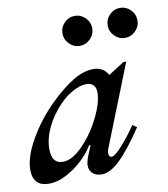

<svg xmlns="http://www.w3.org/2000/svg" viewBox="-91 -756 729 832"><g transform="rotate(-10 273.0 -340.5)"><path d="M-12 -65Q-12 -122 32.5 -199Q77 -276 144 -341Q197 -392 243.5 -420Q290 -448 332 -448Q376 -448 396 -412H399L466 -455H479L339 -102Q333 -89 333 -77Q333 -60 346 -60Q360 -60 394 -98Q428 -136 457 -180L476 -167Q415 -76 371 -34Q327 8 291 8Q265 8 250.5 -5.5Q236 -19 236 -41Q236 -53 243 -74L264 -126H258Q223 -70 165.5 -31Q108 8 59 8Q-12 8 -12 -65ZM333 -345Q333 -389 290 -389Q265 -389 232.5 -371.5Q200 -354 172 -325Q133 -285 109 -235.5Q85 -186 85 -139Q85 -75 134 -75Q175 -75 221.5 -122.5Q268 -170 300.5 -235Q333 -300 333 -345ZM228 -622Q228 -650 247.5 -669.5Q267 -689 293 -689Q320 -689 339.5 -669.5Q359 -650 359 -622Q359 -596 339.5 -576.5Q320 -557 293 -557Q267 -557 247.5 -576.5Q228 -596 228 -622ZM427 -622Q427 -650 446.5 -669.5Q466 -689 492 -689Q519 -689 538.5 -669.5Q558 -650 558 -622Q558 -596 538.5 -576.5Q519 -557 492 -557Q466 -557 446.5 -576.5Q427 -596 427 -622Z"/></g></svg>

Font: Ibarra Real Nova SemiBold
Style: Italic
Weight: 600
Italic angle: -22°
Designer: Jose Maria Ribagorda & Octavio Pardo
Foundry: Octavio Pardo
Version: Version 1.014